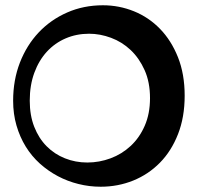

<svg xmlns="http://www.w3.org/2000/svg" viewBox="-20 -708 749 728"><path d="M680.2 -345.2Q680.2 -263.7 655 -199.5Q629.9 -135.3 586.4 -91.1Q543 -46.9 485.1 -23.4Q427.2 0 361.8 0Q318.8 0 277.6 -10.3Q236.3 -20.5 199.5 -40Q162.6 -59.6 131.3 -87.6Q100.1 -115.7 77.6 -152.1Q55.2 -188.5 42.5 -232.2Q29.8 -275.9 29.8 -326.2Q29.8 -404.3 55.4 -470.5Q81.1 -536.6 126.7 -585Q172.4 -633.3 234.6 -660.6Q296.9 -688 370.1 -688Q431.6 -688 487.8 -665.3Q543.9 -642.6 586.7 -598.6Q629.4 -554.7 654.8 -491Q680.2 -427.2 680.2 -345.2ZM548.8 -335.9Q548.8 -396.5 528.3 -442.1Q507.8 -487.8 475.1 -518.6Q442.4 -549.3 400.9 -564.7Q359.4 -580.1 317.9 -580.1Q270 -580.1 229 -562.5Q188 -544.9 157.7 -512Q127.4 -479 110.1 -431.9Q92.8 -384.8 92.8 -326.2Q92.8 -270.5 109.9 -227.1Q127 -183.6 156.7 -153.6Q186.5 -123.5 226.3 -107.7Q266.1 -91.8 311 -91.8Q356.4 -91.8 399.2 -107.7Q441.9 -123.5 475.3 -154.5Q508.8 -185.5 528.8 -231.2Q548.8 -276.9 548.8 -335.9Z"/></svg>

Font: Risque
Style: Regular
Weight: 400
Designer: Astigmatic (AOETI)
Foundry: Astigmatic (AOETI)
Version: Version 1.000